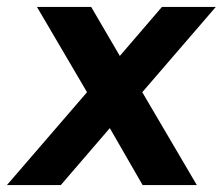

<svg xmlns="http://www.w3.org/2000/svg" viewBox="-40 -536 645 556"><path d="M530 0 372 -269 585 -516H429L307 -374L224 -516H67L212 -269L-20 0H136L278 -165L373 0Z"/></svg>

Font: United Sans
Style: Bold Italic
Weight: 700
Italic angle: -8°
Designer: Pablo Impallari, Rodrigo Fuenzalida (Modified by Dan O. Williams)
Version: Version 1.000;PS 001.000;hotconv 1.0.88;makeotf.lib2.5.64775